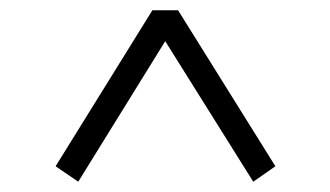

<svg xmlns="http://www.w3.org/2000/svg" viewBox="-20 -575 642 373"><path d="M472 -222 301 -495 132 -222 88 -252 276 -555H326L515 -252Z"/></svg>

Font: Source Han Serif SC
Style: Bold
Weight: 700
Designer: Ryoko NISHIZUKA  (kana & ideographs); Frank Grießhammer (Latin, Greek & Cyrillic); Wenlong ZHANG  (bopomofo); Sandoll Co
Foundry: Adobe Systems Incorporated
Version: Version 1.001 October 20, 2017